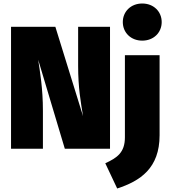

<svg xmlns="http://www.w3.org/2000/svg" viewBox="-20 -849 973 1096"><path d="M792 -829C727 -829 681 -783 681 -723C681 -663 727 -617 792 -617C857 -617 903 -663 903 -723C903 -783 857 -829 792 -829ZM608 -696H426V-473C426 -347 441 -267 454 -186L296 -696H43V0H225V-216C225 -345 208 -441 198 -508L350 0H608ZM891 -534H693V-65C693 22 648 52 581 83L649 227C781 184 891 111 891 -77Z"/></svg>

Font: Fira Sans Heavy
Style: Regular
Weight: 900
Designer: bBox Type GmbH & Carrois Corporate GbR & Edenspiekermann AG
Foundry: bBox Type GmbH & Carrois Corporate GbR & Edenspiekermann AG
Version: Version 4.300;PS 004.300;hotconv 1.0.88;makeotf.lib2.5.64775